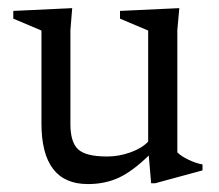

<svg xmlns="http://www.w3.org/2000/svg" viewBox="-20 -454 552 484"><path d="M157.5 -141Q157.5 -95.5 177 -77.5Q196.5 -59.5 250 -59.5Q280 -59.5 309 -70Q338 -80.5 353.5 -97V-377L282.5 -407V-426.5L432 -433.5L427 -378V-70Q436 -60.5 455.5 -51.2Q475 -42 490.5 -39.5V-24.5L371 8H361L355 -62Q314.5 -22.5 279.8 -6.2Q245 10 201.5 10Q84.5 10 84.5 -143V-377L13.5 -407V-426.5L162 -433.5L157.5 -378Z"/></svg>

Font: Newsreader Text
Style: Regular
Weight: 400
Designer: Hugues Gentile
Foundry: Production Type
Version: Version 1.002